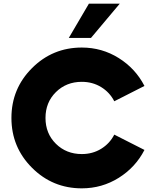

<svg xmlns="http://www.w3.org/2000/svg" viewBox="-20 -1020 840 1050"><path d="M356.2 -812.5 466.2 -1000H635L477.5 -812.5ZM427.5 10Q267.5 10 155 -102.5Q42.5 -215 42.5 -375Q42.5 -535 155 -647.5Q267.5 -760 427.5 -760Q537.5 -760 629.4 -702.5Q721.2 -645 770 -550L605 -466.2Q580 -515 533.1 -543.8Q486.2 -572.5 427.5 -572.5Q342.5 -572.5 285.6 -516.2Q228.8 -460 228.8 -375Q228.8 -290 285.6 -233.8Q342.5 -177.5 427.5 -177.5Q486.2 -177.5 533.1 -206.2Q580 -235 605 -283.8L770 -200Q721.2 -105 629.4 -47.5Q537.5 10 427.5 10Z"/></svg>

Font: Now Black
Style: Regular
Weight: 900
Designer: Alfredo Marco Pradil
Foundry: Alfredo Marco Pradil
Version: Version 1.002;PS 001.002;hotconv 1.0.88;makeotf.lib2.5.64775